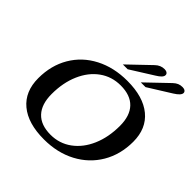

<svg xmlns="http://www.w3.org/2000/svg" viewBox="-239 -1162 1376 1376"><g transform="rotate(45 449.0 -474.0)"><path d="M66 -272Q66 -401 124.5 -500.5Q183 -600 289 -655Q395 -710 532 -710Q693 -710 781.5 -637Q870 -564 870 -431Q870 -302 811 -202Q752 -102 646.5 -46Q541 10 405 10Q243 10 154.5 -63.5Q66 -137 66 -272ZM722 -444Q722 -546 671 -599.5Q620 -653 521 -653Q431 -653 361.5 -603Q292 -553 253 -463.5Q214 -374 214 -259Q214 -156 265 -101.5Q316 -47 415 -47Q504 -47 574 -98Q644 -149 683 -239Q722 -329 722 -444ZM590 -928Q621 -958 661 -958Q677 -958 687 -950.5Q697 -943 696 -931Q696 -908 646 -878L474 -770H425ZM772 -928Q789 -944 805.5 -951Q822 -958 843 -958Q859 -958 868.5 -951Q878 -944 878 -933Q878 -909 828 -878L655 -770H607Z"/></g></svg>

Font: Fahkwang SemiBold
Style: Italic
Weight: 600
Italic angle: -10°
Version: Version 1.000; ttfautohint (v1.6)